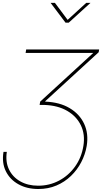

<svg xmlns="http://www.w3.org/2000/svg" viewBox="-31 -1062 690 1298"><path d="M-7.3 -35.2H15.1Q4.9 31.2 29.5 83Q54.2 134.8 106 164.1Q157.7 193.4 227.1 193.4Q303.2 193.4 367.9 159.2Q432.6 125 476.3 64.2Q520 3.4 532.7 -75.2Q545.4 -152.8 516.1 -214.1Q486.8 -275.4 423.6 -312.3Q360.4 -349.1 271 -352.5H236.8L240.7 -375L599.6 -704.1H142.1L146 -727.5H639.2L636.2 -709L274.9 -377.9V-375Q372.6 -371.1 440.2 -330.8Q507.8 -290.5 538.3 -224.1Q568.8 -157.7 555.2 -75.2Q545.4 -18.1 518.3 34.2Q491.2 86.4 448.7 127.4Q406.2 168.5 350.6 192.1Q294.9 215.8 228 215.8Q151.4 215.8 93.8 183.8Q36.1 151.9 8.3 95.2Q-19.5 38.6 -7.3 -35.2ZM340.3 -1042.5 426.3 -927.7 551.8 -1042.5H580.1V-1042L433.6 -908.7H412.1L311.5 -1042V-1042.5Z"/></svg>

Font: Inter Display Thin
Style: Italic
Weight: 100
Italic angle: -9.39999°
Designer: Rasmus Andersson
Foundry: rsms
Version: Version 4.000;git-a52131595